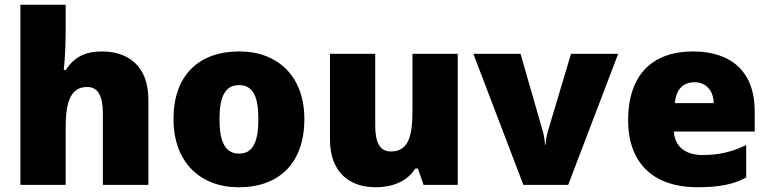

<svg xmlns="http://www.w3.org/2000/svg" viewBox="-20 -780 3246 810"><path d="M257 -652V-760H66V0H257V-243C257 -352 279 -413 348 -413C393 -413 414 -375 414 -302V0H606V-360C606 -503 519 -563 410 -563C344 -563 294 -542 258 -485H249C252 -514 257 -570 257 -652Z M1264 -278C1264 -461 1149 -563 990 -563C817 -563 712 -461 712 -278C712 -93 827 10 987 10C1159 10 1264 -93 1264 -278ZM906 -278C906 -372 930 -421 988 -421C1048 -421 1070 -372 1070 -278C1070 -183 1048 -132 989 -132C929 -132 906 -183 906 -278Z M1911 -553H1720V-311C1720 -201 1701 -141 1629 -141C1582 -141 1563 -179 1563 -251V-553H1372V-193C1372 -51 1456 10 1565 10C1633 10 1697 -13 1732 -69H1743L1767 0H1911Z M2188 0H2377L2588 -553H2389L2291 -225C2288 -214 2282 -192 2282 -170H2279C2279 -191 2272 -220 2270 -226L2176 -553H1977Z M2903 -563C2740 -563 2630 -472 2630 -273C2630 -76 2754 10 2921 10C3017 10 3075 -3 3128 -31V-168C3067 -139 3013 -126 2944 -126C2866 -126 2826 -167 2823 -225H3164V-310C3164 -479 3064 -563 2903 -563ZM2910 -433C2962 -433 2990 -394 2991 -345H2827C2832 -406 2865 -433 2910 -433Z"/></svg>

Font: Noto Sans Bengali Black
Style: Regular
Weight: 900
Designer: Jelle Bosma - Monotype Design Team
Foundry: Monotype Imaging Inc.
Version: Version 2.003